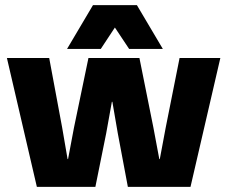

<svg xmlns="http://www.w3.org/2000/svg" viewBox="-20 -725 882 745"><path d="M521 -500 575.2 -230 598.1 -107.9H600.1L623 -230L676.8 -500H835L719.2 0H476.1L437 -208L416 -330.1H414.1L392.1 -208L350.1 0H123L6.8 -500H170.9L221.2 -230L242.2 -107.9H244.1L267.1 -230L323.2 -500ZM240.2 -535.2 340.8 -705.1H511.2L611.8 -535.2H481L425.8 -618.2L371.1 -535.2Z"/></svg>

Font: TASA Orbiter Display Black
Style: Regular
Weight: 900
Designer: Weizhong Zhang
Version: Version 1.000;Glyphs 3.1.2 (3151)